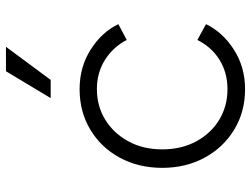

<svg xmlns="http://www.w3.org/2000/svg" viewBox="-119 -711 842 644"><g transform="rotate(-90 302.0 -389.0)"><path d="M325 12Q249 12 189 -24.5Q129 -61 95 -124Q61 -187 61 -266Q61 -345 95 -408Q129 -471 189 -507Q249 -543 325 -543Q399 -543 457.5 -506Q516 -469 543 -413L490 -385Q466 -431 423 -458Q380 -485 325 -485Q268 -485 222.5 -457Q177 -429 150 -379.5Q123 -330 123 -266Q123 -201 150 -151.5Q177 -102 222.5 -74.5Q268 -47 325 -47Q380 -47 423 -73.5Q466 -100 490 -148L543 -119Q516 -63 457.5 -25.5Q399 12 325 12ZM295 -640 385 -790H467L356 -640Z"/></g></svg>

Font: Plus Jakarta Sans Light
Style: Regular
Weight: 300
Designer: Gumpita Rahayu
Foundry: Tokotype
Version: Version 2.006; ttfautohint (v1.8.4.7-5d5b)